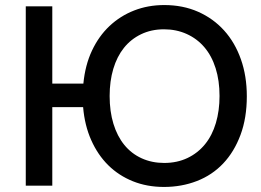

<svg xmlns="http://www.w3.org/2000/svg" viewBox="-20 -735 1034 760"><path d="M629 5Q562 5 506 -17.5Q450 -40 408.5 -81Q367 -122 341 -180.5Q315 -239 309 -311H187V0H82V-710H187V-404H310Q317 -477 344 -534.5Q371 -592 413.5 -632Q456 -672 511 -693.5Q566 -715 630 -715Q704 -715 764 -688.5Q824 -662 867 -614.5Q910 -567 933.5 -500.5Q957 -434 957 -354Q957 -268 932 -201Q907 -134 863.5 -88Q820 -42 759.5 -18.5Q699 5 629 5ZM630 -90Q681 -90 722 -109.5Q763 -129 791.5 -164Q820 -199 834.5 -248Q849 -297 849 -355Q849 -416 833.5 -465Q818 -514 789 -548Q760 -582 719 -600.5Q678 -619 629 -619Q579 -619 538.5 -599.5Q498 -580 470.5 -545.5Q443 -511 428.5 -462.5Q414 -414 414 -355Q414 -294 429 -245Q444 -196 472 -161.5Q500 -127 540.5 -108.5Q581 -90 630 -90Z"/></svg>

Font: Rising Sun Medium
Style: Regular
Weight: 500
Designer: Matt McInerney, Pablo Impallari, Rodrigo Fuenzalida (Raleway font), Stephen Hutchings (Greek), Cristiano Sobral (main ch
Foundry: The Rising Sun Project Authors
Version: Version 4.327; ttfautohint (v1.8.4.7-5d5b-dirty)